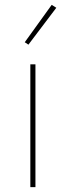

<svg xmlns="http://www.w3.org/2000/svg" viewBox="-20 -771 271 791"><path d="M212 -739 193 -751 82 -597 97 -587ZM126 0V-506H105V0Z"/></svg>

Font: IBM Plex Devanagari Thin
Style: Regular
Weight: 100
Designer: Mike Abbink, Paul van der Laan, Pieter van Rosmalen, Erin McLaughlin
Foundry: Bold Monday
Version: Version 1.0